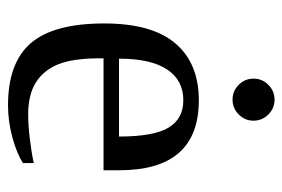

<svg xmlns="http://www.w3.org/2000/svg" viewBox="-134 -568 712 484"><g transform="rotate(90 222.0 -326.0)"><path d="M127 -231V-222.2Q127 -154.8 141.8 -117.4Q156.7 -80.1 187.7 -60.5Q218.8 -41 269 -41Q295.4 -41 331.5 -45.4Q367.7 -49.8 391.1 -55.2V-27.8Q367.7 -12.7 327.4 -1.5Q287.1 9.8 245.1 9.8Q138.2 9.8 88.6 -47.9Q39.1 -105.5 39.1 -232.9Q39.1 -353 89.4 -412.1Q139.6 -471.2 232.9 -471.2Q409.2 -471.2 409.2 -271V-231ZM232.9 -432.1Q182.1 -432.1 155 -391.1Q127.9 -350.1 127.9 -270H324.2Q324.2 -357.4 301.8 -394.8Q279.3 -432.1 232.9 -432.1ZM284.2 -608.9Q284.2 -587.4 268.6 -571.8Q252.9 -556.2 231 -556.2Q209.5 -556.2 193.8 -571.8Q178.2 -587.4 178.2 -608.9Q178.2 -630.9 193.8 -646.5Q209.5 -662.1 231 -662.1Q252.9 -662.1 268.6 -646.5Q284.2 -630.9 284.2 -608.9Z"/></g></svg>

Font: Liberation Serif
Style: Regular
Weight: 400
Designer: Steve Matteson
Foundry: Ascender Corporation
Version: Version 2.1.5